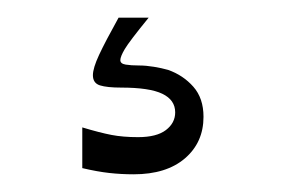

<svg xmlns="http://www.w3.org/2000/svg" viewBox="-20 -20 323 217"><path d="M73 170V124Q93 130 106 132.5Q119 135 136 135Q157 135 167.5 127Q178 119 178 107Q178 93 163.5 86Q149 79 117 79Q101 79 93 76.5Q85 74 85 65Q85 57 92 42Q99 27 114 0H148Q126 27 121 35.5Q116 44 116 48Q116 52 122 53Q128 54 137 54Q145 54 154 55.5Q163 57 170 59Q187 65 198.5 78Q210 91 210 112Q210 141 189 159Q168 177 131 177Q117 177 103.5 175.5Q90 174 73 170Z"/></svg>

Font: Ojuju Light
Style: Regular
Weight: 300
Designer: Chisaokwu Joboson, Mirko Velimirovic
Foundry: Udi Foundry
Version: Version 1.000